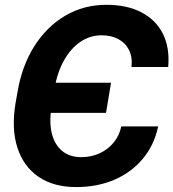

<svg xmlns="http://www.w3.org/2000/svg" viewBox="-20 -757 711 787"><path d="M292 9.8Q199.2 9.8 137.7 -32.5Q76.2 -74.7 51.3 -151.9Q26.4 -229 43.5 -333L51.3 -377Q69.3 -486.3 120.4 -567.1Q171.4 -647.9 247.3 -692.6Q323.2 -737.3 416 -737.3Q500.5 -737.3 559.6 -706.5Q618.7 -675.8 647.5 -618.9Q676.3 -562 669.4 -482.4H519Q523.4 -522.9 508.8 -552Q494.1 -581.1 465.1 -596.7Q436 -612.3 396 -612.3Q348.6 -612.3 309.1 -585.2Q269.5 -558.1 242.2 -509.3Q214.8 -460.4 203.6 -394.5L190.9 -315.9Q181.2 -254.9 192.6 -209.2Q204.1 -163.6 234.9 -138.2Q265.6 -112.8 313 -112.8Q352.5 -112.8 386.7 -127.9Q420.9 -143.1 444.8 -171.4Q468.8 -199.7 477.1 -238.8H628.4Q611.8 -161.6 564.9 -105.7Q518.1 -49.8 448.2 -20Q378.4 9.8 292 9.8ZM112.8 -294.4 132.8 -418H435.1L414.6 -294.4Z"/></svg>

Font: Inter Tight
Style: Bold Italic
Weight: 700
Italic angle: -9.39999°
Designer: Rasmus Andersson
Foundry: rsms
Version: Version 3.004